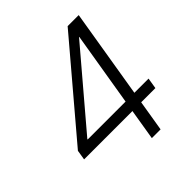

<svg xmlns="http://www.w3.org/2000/svg" viewBox="-195 -867 1007 1007"><g transform="rotate(-45 308.0 -364.0)"><path d="M28.8 -172.4 37.6 -227.1 461.9 -727.5H504.9L491.2 -644.5H463.4L116.2 -235.8L115.7 -232.9H567.4L557.6 -172.4ZM358.9 0 390.1 -189.5 394 -214.8 479 -727.5H543.9L423.8 0Z"/></g></svg>

Font: Inter 24pt Light
Style: Italic
Weight: 300
Italic angle: -9.3988°
Designer: Rasmus Andersson
Foundry: rsms
Version: Version 4.001;git-66647c0bb